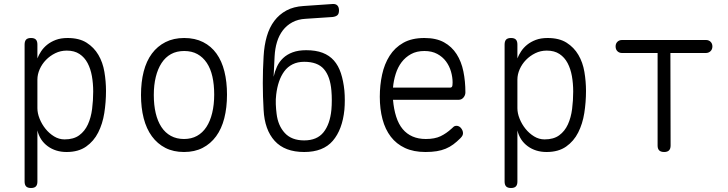

<svg xmlns="http://www.w3.org/2000/svg" viewBox="-20 -750 3640 960"><path d="M135 -560Q152 -560 159.5 -552Q167 -544 167 -527V-458Q174 -476 186 -494Q198 -512 216 -526.5Q234 -541 259 -550.5Q284 -560 318 -560Q376 -560 413 -536.5Q450 -513 472 -475.5Q494 -438 502 -390.5Q510 -343 510 -295Q510 -239 501.5 -185Q493 -131 471 -87.5Q449 -44 410.5 -17Q372 10 313 10Q258 10 218.5 -19Q179 -48 167 -98V158Q167 174 159.5 182Q152 190 135 190Q118 190 110.5 182Q103 174 103 158V-527Q103 -544 110.5 -552Q118 -560 135 -560ZM314 -497Q283 -497 256.5 -484Q230 -471 210 -450.5Q190 -430 178.5 -404Q167 -378 167 -352V-209Q167 -184 178 -156.5Q189 -129 207.5 -106Q226 -83 250.5 -68Q275 -53 303 -53Q348 -53 376 -73.5Q404 -94 419.5 -128Q435 -162 440.5 -205Q446 -248 446 -292Q446 -333 439.5 -369.5Q433 -406 418 -434.5Q403 -463 377.5 -480Q352 -497 314 -497Z M900 10Q847 10 807 -10.5Q767 -31 739.5 -68.5Q712 -106 698.5 -158.5Q685 -211 685 -275Q685 -340 698.5 -392.5Q712 -445 739.5 -482Q767 -519 807.5 -539.5Q848 -560 901 -560Q955 -560 995.5 -539.5Q1036 -519 1062.5 -482Q1089 -445 1102 -393Q1115 -341 1115 -277Q1115 -212 1101.5 -159Q1088 -106 1060.5 -68.5Q1033 -31 993 -10.5Q953 10 900 10ZM900 -55Q937 -55 965 -70.5Q993 -86 1012 -115Q1031 -144 1041 -185.5Q1051 -227 1051 -277Q1051 -327 1042 -367Q1033 -407 1014 -435.5Q995 -464 967 -479.5Q939 -495 901 -495Q863 -495 835 -479.5Q807 -464 788 -435Q769 -406 759 -365.5Q749 -325 749 -275Q749 -225 758.5 -184.5Q768 -144 787 -115Q806 -86 834.5 -70.5Q863 -55 900 -55Z M1643 -665 1508 -656Q1470 -654 1441.5 -638.5Q1413 -623 1394 -598Q1375 -573 1365 -540Q1355 -507 1353 -468L1348 -366Q1354 -393 1365 -417Q1376 -441 1395.5 -459.5Q1415 -478 1443.5 -488.5Q1472 -499 1511 -499Q1559 -499 1593 -486Q1627 -473 1649.5 -447.5Q1672 -422 1684.5 -384Q1697 -346 1702 -297Q1704 -274 1704 -249Q1704 -224 1702 -201Q1692 -102 1644 -46Q1596 10 1501 10Q1404 10 1353.5 -45.5Q1303 -101 1298 -201Q1294 -268 1294 -334.5Q1294 -401 1298 -468Q1301 -523 1314 -568Q1327 -613 1351.5 -645.5Q1376 -678 1412 -697.5Q1448 -717 1498 -720L1643 -730Q1659 -731 1667 -722.5Q1675 -714 1675 -698Q1675 -681 1667 -674Q1659 -667 1643 -665ZM1501 -48Q1565 -48 1597.5 -88.5Q1630 -129 1637 -201Q1639 -224 1639 -249Q1639 -274 1637 -297Q1631 -368 1599.5 -404.5Q1568 -441 1501 -441Q1468 -441 1443 -428.5Q1418 -416 1401.5 -393.5Q1385 -371 1375 -341.5Q1365 -312 1361 -277Q1358 -254 1359 -229Q1360 -204 1363 -181Q1370 -122 1404 -85Q1438 -48 1501 -48Z M2262 -121Q2276 -121 2285.5 -109Q2295 -97 2295 -84Q2295 -78 2292 -72Q2289 -66 2282 -59Q2264 -41 2246.5 -28Q2229 -15 2208.5 -6.5Q2188 2 2163.5 6Q2139 10 2107 10Q2048 10 2005 -10Q1962 -30 1934 -66.5Q1906 -103 1892.5 -154Q1879 -205 1879 -266Q1879 -324 1890.5 -377Q1902 -430 1928 -471Q1954 -512 1996.5 -536Q2039 -560 2102 -560Q2161 -560 2200 -538.5Q2239 -517 2263 -479.5Q2287 -442 2297 -392.5Q2307 -343 2307 -288Q2307 -274 2297.5 -262.5Q2288 -251 2273 -251H1945Q1949 -204 1961 -166.5Q1973 -129 1993.5 -104.5Q2014 -80 2043 -67.5Q2072 -55 2109 -55Q2154 -55 2183 -69Q2212 -83 2238 -107Q2244 -113 2249 -117Q2254 -121 2262 -121ZM1945 -312H2232Q2237 -312 2240 -316.5Q2243 -321 2243 -338Q2243 -364 2235 -392Q2227 -420 2210 -443Q2193 -466 2166 -480.5Q2139 -495 2102 -495Q2063 -495 2035 -479.5Q2007 -464 1988 -439Q1969 -414 1958.5 -380.5Q1948 -347 1945 -312Z M2535 -560Q2552 -560 2559.5 -552Q2567 -544 2567 -527V-458Q2574 -476 2586 -494Q2598 -512 2616 -526.5Q2634 -541 2659 -550.5Q2684 -560 2718 -560Q2776 -560 2813 -536.5Q2850 -513 2872 -475.5Q2894 -438 2902 -390.5Q2910 -343 2910 -295Q2910 -239 2901.5 -185Q2893 -131 2871 -87.5Q2849 -44 2810.5 -17Q2772 10 2713 10Q2658 10 2618.5 -19Q2579 -48 2567 -98V158Q2567 174 2559.5 182Q2552 190 2535 190Q2518 190 2510.5 182Q2503 174 2503 158V-527Q2503 -544 2510.5 -552Q2518 -560 2535 -560ZM2714 -497Q2683 -497 2656.5 -484Q2630 -471 2610 -450.5Q2590 -430 2578.5 -404Q2567 -378 2567 -352V-209Q2567 -184 2578 -156.5Q2589 -129 2607.5 -106Q2626 -83 2650.5 -68Q2675 -53 2703 -53Q2748 -53 2776 -73.5Q2804 -94 2819.5 -128Q2835 -162 2840.5 -205Q2846 -248 2846 -292Q2846 -333 2839.5 -369.5Q2833 -406 2818 -434.5Q2803 -463 2777.5 -480Q2752 -497 2714 -497Z M3268 -485H3090Q3076 -485 3067 -494Q3058 -503 3058 -518Q3058 -532 3067 -541Q3076 -550 3090 -550H3510Q3524 -550 3533 -541Q3542 -532 3542 -518Q3542 -503 3532.5 -494Q3523 -485 3509 -485H3332L3333 -22Q3333 -6 3325 2Q3317 10 3301 10Q3284 10 3276 2Q3268 -6 3268 -22Z"/></svg>

Font: Maple Mono ExtraLight
Style: Regular
Weight: 275
Monospace: yes
Designer: subframe7536
Version: Version 7.000